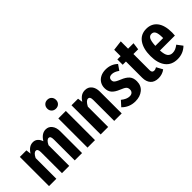

<svg xmlns="http://www.w3.org/2000/svg" viewBox="63 -1625 2466 2466"><g transform="rotate(-45 1295.5 -392.0)"><path d="M651 -395V0H518V-381Q518 -414 509.5 -428Q501 -442 485 -442Q450 -442 418 -376V0H286V-381Q286 -442 252 -442Q216 -442 184 -376V0H51V-530H170L178 -463Q203 -503 233.5 -524.5Q264 -546 303 -546Q340 -546 366.5 -523.5Q393 -501 407 -459Q460 -546 535 -546Q587 -546 619 -504.5Q651 -463 651 -395Z M898 -719Q898 -685 876 -662.5Q854 -640 818 -640Q783 -640 760.5 -662.5Q738 -685 738 -719Q738 -754 760.5 -777Q783 -800 818 -800Q854 -800 876 -777Q898 -754 898 -719ZM886 0H750V-530H886Z M1371 -395V0H1235V-380Q1235 -413 1226 -427Q1217 -441 1199 -441Q1163 -441 1125 -369V0H989V-530H1108L1118 -463Q1144 -504 1175 -525Q1206 -546 1248 -546Q1305 -546 1338 -505Q1371 -464 1371 -395Z M1787 -482 1736 -408Q1682 -447 1635 -447Q1608 -447 1593 -433.5Q1578 -420 1578 -395Q1578 -378 1585.5 -366.5Q1593 -355 1612 -343.5Q1631 -332 1670 -316Q1738 -289 1770 -252.5Q1802 -216 1802 -154Q1802 -75 1747 -29.5Q1692 16 1606 16Q1551 16 1504 -4Q1457 -24 1423 -60L1487 -131Q1547 -82 1600 -82Q1630 -82 1647 -98Q1664 -114 1664 -142Q1664 -173 1646 -190.5Q1628 -208 1572 -230Q1503 -258 1473.5 -294Q1444 -330 1444 -386Q1444 -431 1465.5 -467.5Q1487 -504 1528 -525Q1569 -546 1624 -546Q1673 -546 1714.5 -529.5Q1756 -513 1787 -482Z M2148 -24Q2123 -4 2091.5 6Q2060 16 2028 16Q1955 16 1918 -25.5Q1881 -67 1881 -138V-433H1822V-530H1881V-646L2017 -663V-530H2116L2103 -433H2017V-139Q2017 -93 2055 -93Q2068 -93 2078 -96.5Q2088 -100 2102 -108Z M2561 -224H2290Q2294 -146 2317.5 -116Q2341 -86 2383 -86Q2412 -86 2437 -96.5Q2462 -107 2491 -129L2547 -54Q2475 16 2374 16Q2267 16 2210 -57Q2153 -130 2153 -261Q2153 -392 2207 -469Q2261 -546 2362 -546Q2457 -546 2510.5 -477.5Q2564 -409 2564 -277Q2564 -266 2561 -224ZM2432 -316Q2432 -388 2416 -420.5Q2400 -453 2363 -453Q2329 -453 2311.5 -421Q2294 -389 2290 -308H2432Z"/></g></svg>

Font: Fira Sans Compressed SemiBold
Style: Regular
Weight: 600
Width: 1
Designer: bBox Type GmbH & Carrois Corporate GbR & Edenspiekermann AG
Foundry: bBox Type GmbH & Carrois Corporate GbR & Edenspiekermann AG
Version: Version 4.301